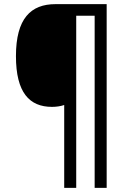

<svg xmlns="http://www.w3.org/2000/svg" viewBox="-20 -780 632 927"><path d="M495 127V-760H248C129 -760 57 -691 57 -509C57 -333 122 -264 231 -264C251 -264 273 -267 290 -273V127H348V-704H437V127Z"/></svg>

Font: Noto Sans Sinhala UI SemiCondensed
Style: Regular
Weight: 400
Width: 4
Designer: Jelle Bosma - Monotype Design Team
Foundry: Monotype Imaging Inc.
Version: Version 2.006